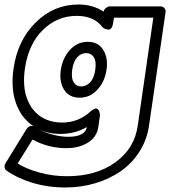

<svg xmlns="http://www.w3.org/2000/svg" viewBox="-34 -600 752 849"><path d="M-9.8 122.1 83 -28.8Q94.2 -46.9 113.8 -42Q60.1 -77.6 36.6 -144Q13.2 -210.4 25.9 -296.9Q43.9 -421.9 124 -501Q204.1 -580.1 313 -580.1Q376.5 -580.1 423.8 -548.8Q427.2 -560.1 435.8 -565.9Q444.3 -571.8 452.1 -571.8H675.8Q686.5 -571.8 693.1 -563.7Q699.7 -555.7 698.2 -546.9L625 -44.9Q616.2 17.1 583.7 68.8Q551.3 120.6 502 155.5Q452.6 190.4 389.2 209.7Q325.7 229 254.9 229Q176.8 229 107.9 207.8Q39.1 186.5 -5.9 153.8Q-12.7 148.4 -13.7 139.4Q-14.6 130.4 -9.8 122.1ZM43.9 123Q82.5 147 140.9 163.1Q199.2 179.2 262.2 179.2Q391.1 179.2 476.1 117.9Q561 56.6 575.2 -44.9L644 -522H470.2L465.8 -496.1Q463.9 -482.9 458.5 -476.1Q453.1 -469.2 446.8 -469.2Q440.4 -469.2 434.3 -471.2Q428.2 -473.1 423.8 -476.1L419.9 -479Q382.3 -529.8 305.2 -529.8Q218.8 -529.8 155.3 -467.3Q91.8 -404.8 76.2 -296.9Q64.9 -218.8 85.9 -163.1Q106.9 -107.4 152.8 -80.1Q191.4 -58.1 241.2 -58.1Q313.5 -58.1 367.2 -107.9Q385.3 -123.5 394.3 -119.6Q403.3 -115.7 405.8 -103.5L408.2 -90.8L400.9 -39.1Q394.5 5.9 355 30.5Q315.4 55.2 259.8 55.2Q180.2 55.2 109.9 17.1ZM132.8 -30.8Q161.6 -14.6 198.5 -4.9Q235.4 4.9 267.1 4.9Q342.3 4.9 350.1 -38.1Q296.9 -7.8 233.9 -7.8Q176.3 -7.8 132.8 -30.8ZM249.3 -203.4Q227.1 -238.8 234.9 -291Q242.7 -343.3 275.1 -379.2Q307.6 -415 354 -415Q400.4 -415 422.6 -379.2Q444.8 -343.3 437 -291Q429.2 -238.8 396.7 -203.4Q364.3 -168 317.9 -168Q271.5 -168 249.3 -203.4ZM285.2 -291Q280.3 -254.9 291.7 -236.3Q303.2 -217.8 325.2 -217.8Q347.7 -217.8 365 -236.3Q382.3 -254.9 387.2 -291Q392.6 -328.6 381.1 -346.9Q369.6 -365.2 347.2 -365.2Q324.7 -365.2 307.6 -346.9Q290.5 -328.6 285.2 -291Z"/></svg>

Font: Trueno Black Outline
Style: Italic
Weight: 900
Width: 6
Designer: Julieta Ulanovsky
Foundry: Julieta Ulanovsky
Version: Version 3.001b | FøM Fix